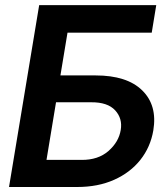

<svg xmlns="http://www.w3.org/2000/svg" viewBox="-20 -748 669 768"><path d="M16.1 0 136.7 -727.5H605L586.9 -617.2H250L221.7 -446.3H362.3Q487.8 -446.3 548.8 -386.5Q609.9 -326.7 593.3 -226.6Q582 -159.7 541.5 -108.6Q501 -57.6 436.5 -28.8Q372.1 0 288.6 0ZM166 -108.4H306.2Q372.6 -107.9 413.8 -144Q455.1 -180.2 462.9 -228Q470.7 -273.9 440.7 -306.6Q410.6 -339.4 344.7 -338.9H204.1Z"/></svg>

Font: Inter Display Semi Bold
Style: Italic
Weight: 600
Italic angle: -9.39999°
Designer: Rasmus Andersson
Foundry: rsms
Version: Version 4.000;git-4fc901f